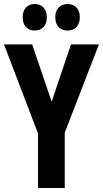

<svg xmlns="http://www.w3.org/2000/svg" viewBox="-20 -935 512 955"><path d="M237 -429 333 -714H472L302 -275V0H169V-271L0 -714H140ZM93 -849Q93 -881 109.5 -898Q126 -915 152 -915Q180 -915 196.5 -897.5Q213 -880 213 -849Q213 -818 196.5 -800.5Q180 -783 152 -783Q126 -783 109.5 -800Q93 -817 93 -849ZM255 -849Q255 -881 272 -898Q289 -915 316 -915Q344 -915 360.5 -897.5Q377 -880 377 -849Q377 -818 360.5 -800.5Q344 -783 316 -783Q288 -783 271.5 -800.5Q255 -818 255 -849Z"/></svg>

Font: Noto Sans Sinhala UI ExtraCondensed
Style: Bold
Weight: 700
Width: 2
Designer: Jelle Bosma - Monotype Design Team
Foundry: Monotype Imaging Inc.
Version: Version 2.006; ttfautohint (v1.8.4.7-5d5b)